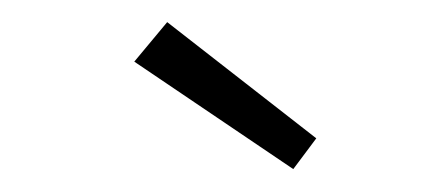

<svg xmlns="http://www.w3.org/2000/svg" viewBox="-20 -717 377 171"><path d="M99.6 -662.1 128.9 -697.3 261.7 -593.8 241.2 -566.4Z"/></svg>

Font: Yaldevi Colombo ExtraLight
Style: Regular
Weight: 275
Designer: Sol Matas, Denzil Rajitha, Kosala Senevirathne and Pathum Egodawatta
Foundry: Mooniak
Version: Version 1.020 ; ttfautohint (v1.6)